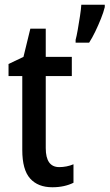

<svg xmlns="http://www.w3.org/2000/svg" viewBox="-20 -780 462 810"><path d="M230 -75Q245 -75 260.5 -78Q276 -81 290 -87V-9Q272 0 249.5 5Q227 10 201 10Q140 10 107 -27Q74 -64 74 -147V-459H16V-510L79 -540L108 -659H173V-540H283V-459H173V-155Q173 -75 230 -75ZM422 -750Q417 -729 406 -701.5Q395 -674 382 -647Q369 -620 356 -600H299V-612Q303 -626 308 -654.5Q313 -683 317.5 -712.5Q322 -742 323 -760H422Z"/></svg>

Font: Noto Sans Hebrew Condensed Medium
Style: Regular
Weight: 500
Width: 3
Designer: Monotype Design Team
Foundry: Monotype Imaging Inc.
Version: Version 2.004; ttfautohint (v1.8.4.7-5d5b)